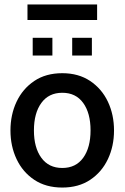

<svg xmlns="http://www.w3.org/2000/svg" viewBox="-20 -833 560 863"><path d="M260 10Q186 10 134 -24.8Q82 -59.5 54.5 -117.8Q27 -176 27 -246.5Q27 -317.5 54.5 -375.8Q82 -434 134 -469Q186 -504 260 -504Q333 -504 385.2 -469Q437.5 -434 465 -375.8Q492.5 -317.5 492.5 -246.5Q492.5 -176 465 -117.8Q437.5 -59.5 385.5 -24.8Q333.5 10 260 10ZM260 -78Q321 -78 354 -123.8Q387 -169.5 387 -247Q387 -324.5 354 -370.2Q321 -416 260 -416Q199 -416 165.8 -370.2Q132.5 -324.5 132.5 -246.5Q132.5 -169.5 165.8 -123.8Q199 -78 260 -78ZM127 -583.5V-663H215.5V-583.5ZM304.5 -583.5V-663H393V-583.5ZM103.5 -743V-813H416.5V-743Z"/></svg>

Font: Cabin SemiCondensedMedium
Style: Regular
Weight: 500
Width: 4
Designer: Pablo Impallari
Foundry: Pablo Impallari. http://www.impallari.com Igino Marini. http://www.ikern.com
Version: Version 3.001